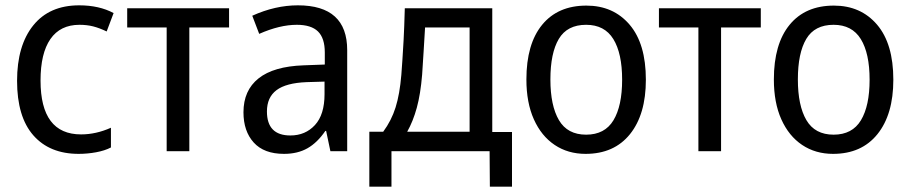

<svg xmlns="http://www.w3.org/2000/svg" viewBox="-20 -567 3414 720"><path d="M275 10Q166 10 105 -59.5Q44 -129 44 -264Q44 -396 104.5 -471.5Q165 -547 277 -547Q352 -547 406 -518L380 -449Q353 -462 329.5 -468Q306 -474 278 -474Q206 -474 169 -420.5Q132 -367 132 -265Q132 -63 284 -63Q340 -63 396 -88V-14Q373 -2 340.5 4Q308 10 275 10Z M605 0V-464H457V-536H839V-464H690V0Z M1045 10Q970 10 931.5 -32.5Q893 -75 893 -146Q893 -228 949.5 -273Q1006 -318 1118 -322L1198 -325V-370Q1198 -424 1172.5 -449Q1147 -474 1093 -474Q1029 -474 952 -440L926 -508Q1012 -547 1097 -547Q1282 -547 1282 -379V0H1219L1203 -76H1200Q1170 -32 1133 -11Q1096 10 1045 10ZM1069 -59Q1125 -59 1161 -98Q1197 -137 1197 -214V-261L1130 -259Q1053 -256 1017 -229Q981 -202 981 -149Q981 -59 1069 -59Z M1365 133V-73H1417Q1448 -115 1463.5 -164.5Q1479 -214 1485 -286Q1487 -313 1489 -342Q1491 -371 1493.5 -416.5Q1496 -462 1498 -536H1826V-72H1900V133H1817L1816 0H1448V133ZM1507 -73H1741V-464H1574Q1571 -418 1568.5 -373Q1566 -328 1563 -287Q1557 -214 1543 -163Q1529 -112 1507 -73Z M2176 10Q2110 10 2060 -23.5Q2010 -57 1982 -119.5Q1954 -182 1954 -269Q1954 -402 2013 -474Q2072 -546 2179 -546Q2280 -546 2341 -474.5Q2402 -403 2402 -268Q2402 -138 2342.5 -64Q2283 10 2176 10ZM2178 -62Q2248 -62 2280.5 -116Q2313 -170 2313 -268Q2313 -367 2280 -420.5Q2247 -474 2178 -474Q2107 -474 2075.5 -421Q2044 -368 2044 -269Q2044 -171 2076 -116.5Q2108 -62 2178 -62Z M2599 0V-464H2451V-536H2833V-464H2684V0Z M3104 10Q3038 10 2988 -23.5Q2938 -57 2910 -119.5Q2882 -182 2882 -269Q2882 -402 2941 -474Q3000 -546 3107 -546Q3208 -546 3269 -474.5Q3330 -403 3330 -268Q3330 -138 3270.5 -64Q3211 10 3104 10ZM3106 -62Q3176 -62 3208.5 -116Q3241 -170 3241 -268Q3241 -367 3208 -420.5Q3175 -474 3106 -474Q3035 -474 3003.5 -421Q2972 -368 2972 -269Q2972 -171 3004 -116.5Q3036 -62 3106 -62Z"/></svg>

Font: Noto Sans SemiCondensed
Style: Regular
Weight: 400
Width: 4
Designer: Monotype Design Team
Foundry: Monotype Imaging Inc.
Version: Version 2.013; ttfautohint (v1.8.4.7-5d5b)